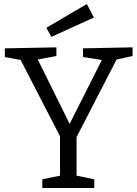

<svg xmlns="http://www.w3.org/2000/svg" viewBox="-20 -933 681 953"><path d="M190 0V-43L292 -64L278 -46V-272L287 -239L76 -648L95 -633L4 -650V-693L260 -698V-655L153 -635L161 -651L334 -301H317L492 -648L499 -633L392 -650V-693L638 -698V-655L547 -635L565 -650L353 -239L360 -272V-46L346 -64L448 -43V0ZM235 -750 210 -795 411 -913 446 -846Z"/></svg>

Font: Pack4
Style: Regular
Weight: 400
Version: Version 2.002